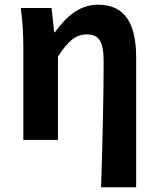

<svg xmlns="http://www.w3.org/2000/svg" viewBox="-20 -594 671 815"><path d="M409 201H558V-349C558 -490 513 -574 397 -574C319 -574 264 -527 213 -457H210L199 -560H68C77 -499 79 -437 79 -393V0H226V-354C269 -420 302 -448 348 -448C401 -448 420 -418 420 -331C420 -193 415 24 409 201Z"/></svg>

Font: Noto Sans JP
Style: Bold
Weight: 700
Designer: Ryoko NISHIZUKA 西塚涼子 (kana, bopomofo & ideographs); Paul D. Hunt (Latin, Greek & Cyrillic); Sandoll Communications 산돌커뮤니
Foundry: Adobe
Version: Version 2.004;hotconv 1.0.118;makeotfexe 2.5.65603